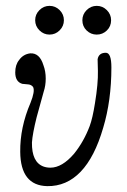

<svg xmlns="http://www.w3.org/2000/svg" viewBox="-20 -629 433 655"><path d="M359 -560Q359 -539 344.5 -525Q330 -511 310 -511Q290 -511 275.5 -525Q261 -539 261 -560Q261 -580 275.5 -594.5Q290 -609 310 -609Q330 -609 344.5 -594.5Q359 -580 359 -560ZM183.5 -594.5Q198 -580 198 -560Q198 -540 183.5 -525.5Q169 -511 149 -511Q129 -511 114.5 -525.5Q100 -540 100 -560Q100 -580 114.5 -594.5Q129 -609 149 -609Q169 -609 183.5 -594.5ZM360 -399Q360 -286 332 -193Q303 -93 255 -43Q207 7 141 6Q50 4 49 -111Q48 -194 84 -278Q100 -318 93 -332Q87 -340 77 -341Q57 -343 56 -343Q32 -350 32 -382Q32 -408 45 -424Q59 -444 83 -447Q115 -449 128 -407Q136 -386 136 -361Q136 -337 129 -316L105 -229Q91 -173 89 -143Q88 -76 128 -61Q139 -57 152 -57Q192 -57 233 -105Q266 -146 286 -199Q296 -226 304 -277Q315 -344 314 -387Q313 -412 313 -427Q317 -449 341 -449Q360 -449 360 -399Z"/></svg>

Font: GFS Baskerville
Style: Regular
Weight: 400
Designer: George Matthiopoulos
Foundry: George Matthiopoulos
Version: Version 1.0